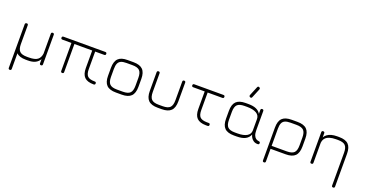

<svg xmlns="http://www.w3.org/2000/svg" viewBox="-39 -1544 4883 2563"><g transform="rotate(20 2403.0 -262.0)"><path d="M90 179V-440Q90 -459.5 112 -461Q133 -462.5 133 -440V-175Q133 -101.5 162.8 -71.8Q192.5 -42 266 -42H294Q380.5 -42 417 -70.8Q453.5 -99.5 461 -157V-440Q461 -461 482 -461Q503 -461 503 -440V-21Q503 0 482 0Q461 0 461 -21V-79Q438.5 -40 399 -20Q359.5 0 294 0H266Q172 0 132 -43V179Q132 200 111 200Q90 200 90 179Z M613 -440Q613 -461 634 -461H1228Q1249 -461 1249 -440Q1249 -419 1228 -419H1099V-171Q1099 -99 1127.8 -70.5Q1156.5 -42 1229 -42Q1242 -42 1246.5 -36.5Q1251 -31 1251 -21Q1251 0 1229 0Q1139 0 1098 -41Q1057 -82 1057 -171V-419H804V-21Q804 0 783 0Q762 0 762 -21V-419H634Q613 -419 613 -440Z M1546 0Q1454.5 0 1412.8 -41.8Q1371 -83.5 1371 -174V-286Q1371 -378.5 1412.8 -420.2Q1454.5 -462 1546 -461H1628Q1719.5 -461 1761.2 -419.2Q1803 -377.5 1803 -286V-175Q1803 -83.5 1761.2 -41.8Q1719.5 0 1628 0ZM1413 -174Q1413 -101.5 1442.8 -71.8Q1472.5 -42 1546 -42H1628Q1701.5 -42 1731.2 -71.8Q1761 -101.5 1761 -175V-286Q1761 -359.5 1731.2 -389.2Q1701.5 -419 1628 -419H1546Q1497 -419.5 1467.8 -406.8Q1438.5 -394 1425.8 -364.8Q1413 -335.5 1413 -286Z M1964 -175V-440Q1964 -461 1985 -461Q2006 -461 2006 -440V-175Q2006 -101.5 2035.8 -71.8Q2065.5 -42 2139 -42H2195Q2268.5 -42 2298.2 -71.8Q2328 -101.5 2328 -175V-440Q2328 -461 2349 -461Q2370 -461 2370 -440V-175Q2370 -83.5 2328.2 -41.8Q2286.5 0 2195 0H2139Q2047.5 0 2005.8 -41.8Q1964 -83.5 1964 -175Z M2847 0Q2839.5 0 2835.5 0Q2831.5 0 2823 0Q2735.5 -1 2695.2 -41.8Q2655 -82.5 2655 -171V-440H2697V-171Q2697 -100 2725 -71.5Q2753 -43 2824 -42Q2829.5 -42 2834.5 -42Q2839.5 -42 2847 -42Q2860 -42 2864.5 -36.5Q2869 -31 2869 -21Q2869 0 2847 0ZM2492 -419Q2471 -419 2471 -440Q2471 -461 2492 -461H2906Q2927 -461 2927 -440Q2927 -419 2906 -419Z M3251.5 -553.5Q3233 -561.5 3239.5 -581L3292.5 -709.5Q3300.5 -730.5 3320 -721.5Q3338.5 -713.5 3332 -694L3279 -565.5Q3271 -544.5 3251.5 -553.5ZM3047 -175V-286Q3047 -377.5 3088.8 -419.2Q3130.5 -461 3222 -461H3260Q3330.5 -461 3373.2 -441.8Q3416 -422.5 3437 -385V-440Q3437 -461 3458 -461Q3479 -461 3479 -440V-171Q3479 -123 3490.5 -95.5Q3502 -68 3520.2 -56Q3538.5 -44 3559 -42Q3572 -40.5 3576.5 -35.8Q3581 -31 3581 -21Q3581 0 3559 0Q3524.5 0 3501.2 -15Q3478 -30 3464.8 -52Q3451.5 -74 3447 -95Q3429 -48.5 3384 -24.2Q3339 0 3260 0H3222Q3130.5 0 3088.8 -41.8Q3047 -83.5 3047 -175ZM3089 -175Q3089 -101.5 3118.8 -71.8Q3148.5 -42 3222 -42H3260Q3342 -42 3389.5 -69.2Q3437 -96.5 3437 -151V-310Q3437 -365 3389.5 -392Q3342 -419 3260 -419H3222Q3148.5 -419 3118.8 -389.2Q3089 -359.5 3089 -286Z M3701 179V-286Q3701 -378.5 3742.8 -419.8Q3784.5 -461 3876 -461H3958Q4049.5 -461 4091.2 -419.2Q4133 -377.5 4133 -286V-175Q4133 -83.5 4091.2 -41.8Q4049.5 0 3958 0H3743V179Q3743 200 3722 200Q3701 200 3701 179ZM3743 -42H3958Q4031.5 -42 4061.2 -71.8Q4091 -101.5 4091 -175V-286Q4091 -359.5 4061.2 -389.2Q4031.5 -419 3958 -419H3876Q3827 -419 3797.8 -406.5Q3768.5 -394 3755.8 -364.8Q3743 -335.5 3743 -286Z M4725 179Q4725 200 4704 200Q4683 200 4683 179V-286Q4683 -359.5 4653.2 -389.2Q4623.5 -419 4550 -419H4522Q4467.5 -419 4430 -407Q4392.5 -395 4371.5 -370.8Q4350.5 -346.5 4346 -310Q4344.5 -290 4325 -290Q4324 -290 4324 -312Q4331 -385 4381.5 -423Q4432 -461 4522 -461H4550Q4641.5 -461 4683.2 -419.2Q4725 -377.5 4725 -286ZM4345 -21Q4345 0 4324 0Q4303 0 4303 -21V-440Q4303 -461 4324 -461Q4345 -461 4345 -440Z"/></g></svg>

Font: Jura Light Light
Style: Regular
Weight: 300
Version: Version 5.106